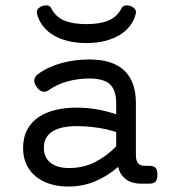

<svg xmlns="http://www.w3.org/2000/svg" viewBox="-20 -683 640 714"><path d="M534.7 -66.4Q551.3 -66.4 558.3 -59.1Q565.4 -51.8 565.4 -33.2Q565.4 -14.6 558.3 -7.3Q551.3 0 534.7 0H503.4Q488.3 0 474.6 -3.7Q460.9 -7.3 450 -15.1Q439 -22.9 430.9 -34.7Q422.9 -46.4 419.4 -62.5Q380.9 -28.8 334.5 -9Q288.1 10.7 233.9 10.7Q197.3 10.7 166.5 1.2Q135.7 -8.3 113.3 -26.6Q90.8 -44.9 78.4 -71.3Q65.9 -97.7 65.9 -131.8Q65.9 -172.9 81.8 -201.7Q97.7 -230.5 124.8 -248.3Q151.9 -266.1 187.7 -274.4Q223.6 -282.7 263.7 -282.7Q303.2 -282.7 340.3 -276.4Q377.4 -270 412.1 -257.8V-299.3Q412.1 -346.7 389.4 -368.9Q366.7 -391.1 311.5 -391.1Q272 -391.1 232.2 -380.6Q192.4 -370.1 161.6 -348.1Q150.4 -339.8 138.7 -342.3Q127 -344.7 116.2 -359.9Q105.5 -375 107.7 -387Q109.9 -398.9 121.1 -407.2Q140.1 -421.4 163.1 -431.9Q186 -442.4 210.7 -449Q235.4 -455.6 261 -458.7Q286.6 -461.9 311.5 -461.9Q398.9 -461.9 442.1 -420.9Q485.4 -379.9 485.4 -299.3V-105Q485.4 -66.4 517.6 -66.4ZM412.1 -191.9Q378.4 -203.1 340.3 -208.5Q302.2 -213.9 264.2 -213.9Q237.8 -213.9 215.6 -209.5Q193.4 -205.1 177.2 -195.6Q161.1 -186 152.1 -170.7Q143.1 -155.3 143.1 -133.3Q143.1 -97.7 167.7 -77.9Q192.4 -58.1 236.8 -58.1Q289.1 -58.1 332.5 -79.8Q376 -101.6 412.1 -138.7ZM301.3 -593.3Q351.6 -593.3 383.5 -606.7Q415.5 -620.1 432.6 -653.3Q435.1 -658.7 440.2 -660.9Q445.3 -663.1 451.7 -663.1Q458 -663.1 464.6 -660.9Q471.2 -658.7 476.3 -654.8Q481.4 -650.9 484.1 -645.5Q486.8 -640.1 485.4 -633.8Q479.5 -608.4 464.1 -587.9Q448.7 -567.4 425.3 -553Q401.9 -538.6 370.6 -530.8Q339.4 -522.9 301.3 -522.9Q263.2 -522.9 231.9 -530.8Q200.7 -538.6 177.2 -553Q153.8 -567.4 138.4 -587.9Q123 -608.4 117.2 -633.8Q115.7 -640.1 118.4 -645.5Q121.1 -650.9 126.2 -654.8Q131.3 -658.7 137.9 -660.9Q144.5 -663.1 150.9 -663.1Q157.2 -663.1 162.4 -660.9Q167.5 -658.7 169.9 -653.3Q187 -620.1 219 -606.7Q251 -593.3 301.3 -593.3Z"/></svg>

Font: Courier Prime
Style: Regular
Weight: 400
Designer: Alan Dague-Greene
Foundry: Quote-Unquote Apps
Version: Version 1.203